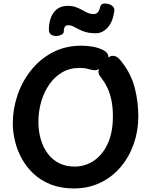

<svg xmlns="http://www.w3.org/2000/svg" viewBox="-20 -1040 849 1080"><path d="M559 -759Q574 -752 582 -741.5Q590 -731 590 -718Q590 -710 583 -697.5Q576 -685 564 -672.5Q552 -660 537.5 -652Q523 -644 508 -645Q492 -647 474 -652.5Q456 -658 427 -658Q372 -658 329 -632.5Q286 -607 256.5 -564Q227 -521 211.5 -467Q196 -413 196 -355Q196 -302 209.5 -256Q223 -210 249 -175.5Q275 -141 313 -122Q351 -103 399 -103Q459 -103 508 -136Q557 -169 586 -232Q615 -295 615 -385Q615 -437 606.5 -477Q598 -517 584.5 -545.5Q571 -574 557 -592Q549 -603 541.5 -613Q534 -623 534 -637Q534 -647 542.5 -662Q551 -677 564 -692Q577 -707 590 -716.5Q603 -726 612 -726Q629 -726 641 -717Q653 -708 662.5 -695Q672 -682 680 -671Q722 -612 740 -537.5Q758 -463 758 -386Q758 -304 732.5 -231Q707 -158 659.5 -101.5Q612 -45 545 -12.5Q478 20 396 20Q322 20 265.5 -2.5Q209 -25 168.5 -63Q128 -101 102 -149Q76 -197 64 -248Q52 -299 52 -347Q52 -426 78 -503.5Q104 -581 154.5 -644.5Q205 -708 276.5 -745.5Q348 -783 438 -783Q465 -783 498 -778Q531 -773 559 -759ZM520 -853Q486 -853 463 -859.5Q440 -866 423.5 -875Q407 -884 393 -891Q379 -898 363 -898Q339 -898 339 -864Q339 -852 326 -845Q313 -838 296.5 -837.5Q280 -837 267.5 -845.5Q255 -854 255 -873Q255 -933 282.5 -970Q310 -1007 360 -1007Q387 -1007 406.5 -1000Q426 -993 441.5 -984Q457 -975 472.5 -968Q488 -961 507 -961Q522 -961 530.5 -971Q539 -981 544 -1002Q547 -1016 560 -1019Q573 -1022 588.5 -1018Q604 -1014 614.5 -1004Q625 -994 623 -979Q615 -917 585.5 -885Q556 -853 520 -853Z"/></svg>

Font: Playpen Sans SemiBold
Style: Regular
Weight: 600
Designer: Laura Meseguer, Veronika Burian, José Scaglione
Foundry: TypeTogether
Version: Version 1.001